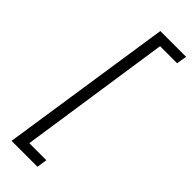

<svg xmlns="http://www.w3.org/2000/svg" viewBox="-295 -741 948 948"><g transform="rotate(45 178.5 -267.5)"><path d="M41 184 177 -719H357L348 -665H229L111 130H230L222 184Z"/></g></svg>

Font: Nunitoga
Style: Light Italic
Weight: 300
Italic angle: -9°
Designer: Vernon Adams
Foundry: Vernon Adams
Version: Version 1.0